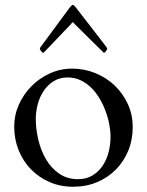

<svg xmlns="http://www.w3.org/2000/svg" viewBox="-20 -729 585 765"><path d="M36.6 -224.6Q36.6 -270.5 55.2 -312Q73.7 -353.5 105.2 -385.5Q136.7 -417.5 178.7 -436.5Q220.7 -455.6 267.1 -455.6Q315.9 -455.6 359.9 -437.7Q403.8 -419.9 436.8 -388.4Q469.7 -356.9 489.3 -314.5Q508.8 -272 508.8 -222.7Q508.8 -171.9 491 -128.7Q473.1 -85.4 441.7 -53.5Q410.2 -21.5 366.7 -3.2Q323.2 15.1 271.5 15.1Q220.2 15.1 177.2 -3.7Q134.3 -22.5 103 -54.7Q71.8 -86.9 54.2 -130.6Q36.6 -174.3 36.6 -224.6ZM122.6 -255.4Q122.6 -214.8 132.6 -172.4Q142.6 -129.9 163.1 -94.7Q183.6 -59.6 215.3 -37.4Q247.1 -15.1 291 -15.1Q324.7 -15.1 349.1 -30.3Q373.5 -45.4 389.4 -69.3Q405.3 -93.3 412.8 -123.3Q420.4 -153.3 420.4 -183.6Q420.4 -207.5 415.3 -234.4Q410.2 -261.2 400.1 -287.8Q390.1 -314.5 375.7 -338.4Q361.3 -362.3 342.3 -380.6Q323.2 -398.9 300 -409.7Q276.9 -420.4 249.5 -420.4Q217.8 -420.4 193.8 -405.5Q169.9 -390.6 154.1 -366.9Q138.2 -343.3 130.4 -313.7Q122.6 -284.2 122.6 -255.4ZM280.3 -630.4Q278.8 -631.8 274.9 -636.2Q271 -640.6 270 -640.6Q269 -640.6 265.4 -636.2Q261.7 -631.8 260.3 -630.4L155.8 -521Q154.8 -520 153.3 -519.5Q151.9 -519 150.9 -519Q149.4 -519 147.5 -521Q145.5 -522.9 143.6 -525.6Q141.6 -528.3 140.1 -530.8Q138.7 -533.2 138.7 -534.7Q138.7 -537.1 142.1 -542L258.3 -699.7Q261.2 -702.6 264.4 -706.1Q267.6 -709.5 270 -709.5Q272.5 -709.5 276.1 -706.1Q279.8 -702.6 282.7 -698.7L403.8 -542Q407.2 -536.6 407.2 -534.7Q407.2 -533.2 405.8 -530.8Q404.3 -528.3 402.3 -525.6Q400.4 -522.9 398.4 -521Q396.5 -519 395 -519Q393.1 -519 391.1 -521Z"/></svg>

Font: Kurinto Book Core
Style: Regular
Weight: 400
Designer: Kurinto was developed by Clint Goss from a range of fonts that are compatible with the SIL Open Font License Version 1.1
Foundry: Clinton F. Goss
Version: Version 2.196; July 25, 2020